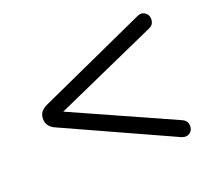

<svg xmlns="http://www.w3.org/2000/svg" viewBox="-90 -643 780 710"><g transform="rotate(-20 300.0 -287.5)"><path d="M512 -49 87 -242Q54 -256 54 -287Q54 -303 62.5 -314Q71 -325 87 -332L512 -525Q525 -531 534.5 -528Q544 -525 550 -517.5Q556 -510 556.5 -500Q557 -490 553 -481.5Q549 -473 536 -467L89 -267V-307L536 -107Q549 -101 553 -92.5Q557 -84 556.5 -74Q556 -64 550 -56.5Q544 -49 534.5 -46.5Q525 -44 512 -49Z"/></g></svg>

Font: Nunito
Style: Regular
Weight: 400
Designer: Vernon Adams
Foundry: Vernon Adams
Version: Version 3.602